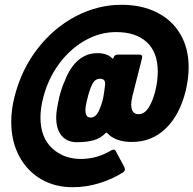

<svg xmlns="http://www.w3.org/2000/svg" viewBox="-20 -703 808 802"><path d="M768 -422Q768 -376 756 -325Q731 -223 672.5 -166.5Q614 -110 531 -110Q462 -110 428 -147Q425 -151 421 -147Q400 -125 370.5 -117Q341 -109 301 -109Q259 -109 236 -138Q213 -167 215 -219Q215 -241 228 -299Q239 -341 251 -366Q273 -423 307.5 -452Q342 -481 386 -481Q428 -481 448 -460Q450 -458 451 -458Q453 -458 454 -460.5Q455 -463 455 -464Q459 -475 472 -475H562Q577 -475 573 -459L533 -301Q528 -279 528 -267Q528 -226 559 -226Q583 -226 600.5 -253Q618 -280 629 -324Q639 -365 639 -404Q639 -484 593.5 -526.5Q548 -569 465 -569Q397 -569 334.5 -533.5Q272 -498 226.5 -436Q181 -374 161 -297Q149 -251 149 -213Q149 -129 197.5 -84Q246 -39 318 -39Q385 -39 445 -75Q449 -78 454 -78Q461 -78 464 -71L500 -4Q502 2 502 4Q502 11 494 17Q450 45 395.5 62Q341 79 283 79Q209 79 151 45Q93 11 60 -51Q27 -113 27 -193Q27 -247 41 -300Q70 -414 138 -501Q206 -588 297.5 -635.5Q389 -683 487 -683Q572 -683 635.5 -651Q699 -619 733.5 -560Q768 -501 768 -422ZM392 -238Q406 -269 411 -294Q415 -314 419 -349V-354Q419 -374 398 -374Q375 -374 364 -348Q360 -341 354.5 -324.5Q349 -308 345 -291Q335 -251 337 -238Q338 -225 343 -218.5Q348 -212 359 -212Q379 -212 392 -238Z"/></svg>

Font: Barlow Semi Condensed Black
Style: Italic
Weight: 900
Width: 4
Italic angle: -7°
Designer: Jeremy Tribby
Foundry: Tribby Type
Version: Version 1.408